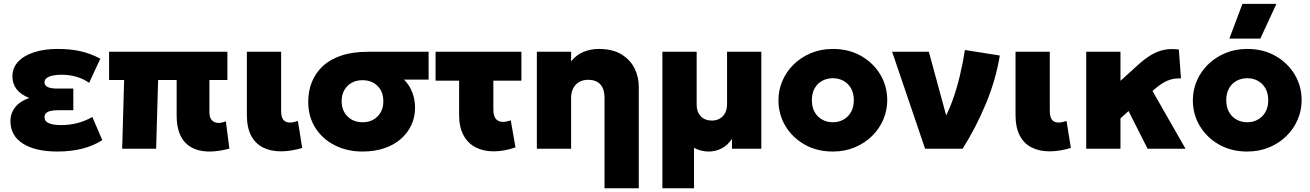

<svg xmlns="http://www.w3.org/2000/svg" viewBox="-20 -790 6960 1020"><path d="M284 15Q168.5 15 102 -27Q35.5 -69 35.5 -147Q35.5 -188.5 60.8 -220.5Q86 -252.5 135.5 -269.5Q90.5 -287.5 68.2 -316Q46 -344.5 46 -384.5Q46 -429 75.8 -461.5Q105.5 -494 159.8 -512Q214 -530 286 -530Q354 -530 407.2 -518Q460.5 -506 513 -478.5L453.5 -350Q424 -371 386.5 -382Q349 -393 307.5 -393Q279.5 -393 259.2 -388.5Q239 -384 227.8 -375.2Q216.5 -366.5 216.5 -352.5Q216.5 -336 233.2 -327.8Q250 -319.5 282.5 -319.5H369.5V-204.5H289.5Q266 -204.5 249.5 -200.8Q233 -197 224.8 -189Q216.5 -181 216.5 -167.5Q216.5 -145.5 239.5 -135.5Q262.5 -125.5 305 -125.5Q350 -125.5 391.2 -136.2Q432.5 -147 470.5 -168.5L523.5 -45.5Q477 -15.5 417.2 -0.2Q357.5 15 284 15Z M1093 15Q1053 15 1021 3.8Q989 -7.5 966 -30.5Q943 -53.5 930.8 -89.8Q918.5 -126 918.5 -176.5V-365H820L809.5 0H629L639.5 -365H559.5V-515H1188V-365H1092.5V-194.5Q1092.5 -164.5 1106 -150.8Q1119.5 -137 1141 -137Q1150 -137 1159.8 -139.2Q1169.5 -141.5 1180 -145L1198.5 -0.5Q1170.5 7 1143.8 11Q1117 15 1093 15Z M1472.5 14Q1418 14 1377.2 -6.5Q1336.5 -27 1314 -69.8Q1291.5 -112.5 1291.5 -179.5V-515H1473.5V-202.5Q1473.5 -167.5 1485.5 -153.2Q1497.5 -139 1520 -139Q1529.5 -139 1540.2 -141.2Q1551 -143.5 1562.5 -147.5L1585.5 -4Q1555 5 1526.8 9.5Q1498.5 14 1472.5 14Z M1906 15Q1824 15 1758.8 -18Q1693.5 -51 1655.5 -110.5Q1617.5 -170 1617.5 -249.5Q1617.5 -305.5 1636.5 -353.5Q1655.5 -401.5 1694.2 -438Q1733 -474.5 1793.2 -494.8Q1853.5 -515 1936.5 -515H2257V-367H2126.5Q2157 -336 2171 -297.2Q2185 -258.5 2185 -218.5Q2185 -168.5 2165.5 -126Q2146 -83.5 2109.5 -51.8Q2073 -20 2021.5 -2.5Q1970 15 1906 15ZM1906.5 -140.5Q1938.5 -140.5 1963.2 -154.2Q1988 -168 2002.2 -193Q2016.5 -218 2016.5 -252Q2016.5 -303 1985.5 -333.5Q1954.5 -364 1905.5 -364Q1873.5 -364 1848.8 -350.5Q1824 -337 1809.5 -312Q1795 -287 1795 -253Q1795 -202.5 1826.2 -171.5Q1857.5 -140.5 1906.5 -140.5Z M2602 14Q2549 14 2507.8 -6.8Q2466.5 -27.5 2442.8 -70.8Q2419 -114 2419 -180V-361.5H2294V-515H2750V-361.5H2601V-208.5Q2601 -172.5 2614.8 -157.5Q2628.5 -142.5 2652.5 -142.5Q2662 -142.5 2672.2 -144.8Q2682.5 -147 2693.5 -150.5L2718.5 -7Q2688 3.5 2658.8 8.8Q2629.5 14 2602 14Z M3191.5 210V-273Q3191.5 -316.5 3169.8 -341.2Q3148 -366 3104 -366Q3076 -366 3055.8 -353.8Q3035.5 -341.5 3024.8 -320Q3014 -298.5 3014 -270V0H2832V-515H3014V-464Q3041.5 -498.5 3079.5 -514.2Q3117.5 -530 3160.5 -530Q3234 -530 3281 -501.5Q3328 -473 3350.8 -427.2Q3373.5 -381.5 3373.5 -330V210Z M3499 210V-515H3681V-234Q3681 -195.5 3702.8 -172.5Q3724.5 -149.5 3761.5 -149.5Q3786 -149.5 3804.2 -160.2Q3822.5 -171 3832.5 -190.5Q3842.5 -210 3842.5 -235.5V-515H4024.5V0H3868.5V-52.5Q3845 -17 3812.8 -1Q3780.5 15 3745 15Q3725 15 3705 10Q3685 5 3667 -4.5V210Z M4404.5 15Q4319.5 15 4254.2 -22.2Q4189 -59.5 4152.2 -121.2Q4115.5 -183 4115.5 -257.5Q4115.5 -311.5 4136.5 -360.5Q4157.5 -409.5 4196.2 -447.5Q4235 -485.5 4288 -507.8Q4341 -530 4404.5 -530Q4489.5 -530 4554.8 -492.8Q4620 -455.5 4656.8 -393.8Q4693.5 -332 4693.5 -257.5Q4693.5 -204 4672.5 -154.8Q4651.5 -105.5 4612.8 -67.5Q4574 -29.5 4521.2 -7.2Q4468.5 15 4404.5 15ZM4404.5 -140.5Q4436 -140.5 4461.2 -154.8Q4486.5 -169 4501.2 -195.2Q4516 -221.5 4516 -257.5Q4516 -293.5 4501.5 -319.8Q4487 -346 4461.8 -360.2Q4436.5 -374.5 4404.5 -374.5Q4372.5 -374.5 4347 -360.2Q4321.5 -346 4307.2 -319.8Q4293 -293.5 4293 -257.5Q4293 -221.5 4307.5 -195.2Q4322 -169 4347.5 -154.8Q4373 -140.5 4404.5 -140.5Z M4894.5 0 4719.5 -515H4914.5L5027.5 -100L4985 -137Q5014.5 -186 5038.2 -250.8Q5062 -315.5 5079 -386.8Q5096 -458 5106 -524.5L5291.5 -495Q5270.5 -367 5218 -240.2Q5165.5 -113.5 5094 0Z M5556 14Q5501.5 14 5460.8 -6.5Q5420 -27 5397.5 -69.8Q5375 -112.5 5375 -179.5V-515H5557V-202.5Q5557 -167.5 5569 -153.2Q5581 -139 5603.5 -139Q5613 -139 5623.8 -141.2Q5634.5 -143.5 5646 -147.5L5669 -4Q5638.5 5 5610.2 9.5Q5582 14 5556 14Z M5750.5 0V-515H5932.5V-360.5L6026 -445.5Q6062 -478 6095.5 -498Q6129 -518 6164.5 -525.2Q6200 -532.5 6242.5 -527L6254 -373.5Q6226 -374.5 6203.8 -368.8Q6181.5 -363 6162.8 -352Q6144 -341 6125.5 -326L6102.5 -307L6278 0H6076.5L5975.5 -200L5932.5 -161.5V0Z M6606 15Q6521 15 6455.8 -22.2Q6390.5 -59.5 6353.8 -121.2Q6317 -183 6317 -257.5Q6317 -311.5 6338 -360.5Q6359 -409.5 6397.8 -447.5Q6436.5 -485.5 6489.5 -507.8Q6542.5 -530 6606 -530Q6691 -530 6756.2 -492.8Q6821.5 -455.5 6858.2 -393.8Q6895 -332 6895 -257.5Q6895 -204 6874 -154.8Q6853 -105.5 6814.2 -67.5Q6775.5 -29.5 6722.8 -7.2Q6670 15 6606 15ZM6606 -140.5Q6637.5 -140.5 6662.8 -154.8Q6688 -169 6702.8 -195.2Q6717.5 -221.5 6717.5 -257.5Q6717.5 -293.5 6703 -319.8Q6688.5 -346 6663.2 -360.2Q6638 -374.5 6606 -374.5Q6574 -374.5 6548.5 -360.2Q6523 -346 6508.8 -319.8Q6494.5 -293.5 6494.5 -257.5Q6494.5 -221.5 6509 -195.2Q6523.5 -169 6549 -154.8Q6574.5 -140.5 6606 -140.5ZM6511 -585 6580.5 -769.5H6761L6675.5 -585Z"/></svg>

Font: Geologica Cursive ExtraBold
Style: Regular
Weight: 800
Designer: Sindre Bremnes, Frode Helland
Foundry: Monokrom Skriftforlag AS
Version: Version 1.010;gftools[0.9.28]